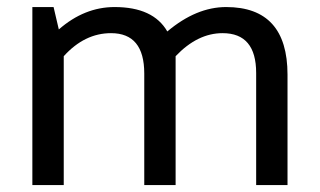

<svg xmlns="http://www.w3.org/2000/svg" viewBox="-20 -533 921 553"><path d="M73.2 0V-512.7H134.3L149.4 -448.2Q223.1 -512.7 310.1 -512.7Q421.4 -512.7 461.9 -442.4Q545.4 -512.7 631.3 -512.7Q808.1 -512.7 808.1 -317.9V0H717.8V-322.8Q717.8 -437.5 621.1 -437.5Q548.8 -437.5 485.8 -371.1V0H395.5V-321.3Q395.5 -437.5 299.8 -437.5Q223.6 -437.5 163.6 -371.1V0Z"/></svg>

Font: Voltera
Style: Regular
Weight: 400
Designer: Bernd Montag
Version: Version 1.301